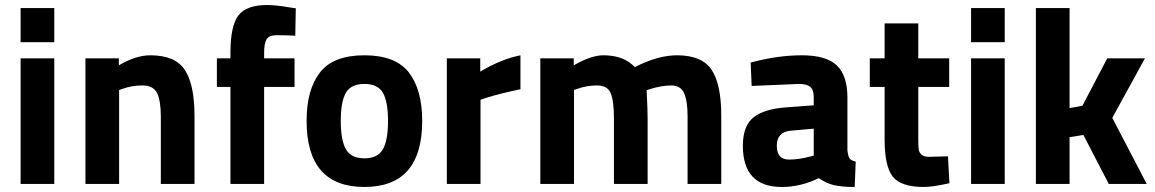

<svg xmlns="http://www.w3.org/2000/svg" viewBox="-20 -732 4595 764"><path d="M62 0V-500H196V0ZM62 -564V-700H196V-564Z M454 0H320V-500H453V-472Q521 -512 578 -512Q678 -512 716 -453Q754 -394 754 -271V0H620V-267Q620 -331 605 -361.5Q590 -392 547 -392Q504 -392 466 -378L454 -374Z M1031 -386V0H897V-386H843V-500H897V-522Q897 -630 929 -671Q961 -712 1043 -712Q1079 -712 1136 -702L1157 -699L1155 -590Q1111 -592 1081 -592Q1051 -592 1041 -576Q1031 -560 1031 -521V-500H1152V-386Z M1660 -251Q1660 12 1430 12Q1200 12 1200 -251Q1200 -375 1253 -443.5Q1306 -512 1430 -512Q1554 -512 1607 -443.5Q1660 -375 1660 -251ZM1356.5 -138Q1377 -102 1430 -102Q1483 -102 1503.5 -138Q1524 -174 1524 -251Q1524 -328 1503.5 -363Q1483 -398 1430 -398Q1377 -398 1356.5 -363Q1336 -328 1336 -251Q1336 -174 1356.5 -138Z M1758 0V-500H1891V-447Q1975 -497 2051 -512V-377Q1970 -360 1912 -342L1892 -335V0Z M2264 0H2130V-500H2263V-472Q2332 -512 2381 -512Q2462 -512 2506 -465Q2598 -512 2674 -512Q2773 -512 2811.5 -454.5Q2850 -397 2850 -271V0H2716V-267Q2716 -331 2702 -361.5Q2688 -392 2651 -392Q2614 -392 2568 -378L2553 -373Q2557 -298 2557 -259V0H2423V-257Q2423 -331 2410 -361.5Q2397 -392 2355.5 -392Q2314 -392 2276 -378L2264 -374Z M3352 -344V-136Q3354 -112 3360 -102.5Q3366 -93 3385 -89L3381 12Q3330 12 3299.5 5Q3269 -2 3238 -23Q3166 12 3091 12Q2936 12 2936 -152Q2936 -232 2979 -265.5Q3022 -299 3111 -305L3218 -313V-344Q3218 -375 3204 -386.5Q3190 -398 3159 -398L2971 -390L2967 -483Q3074 -512 3170.5 -512Q3267 -512 3309.5 -472Q3352 -432 3352 -344ZM3127 -212Q3071 -207 3071 -152Q3071 -97 3120 -97Q3158 -97 3203 -109L3218 -113V-220Z M3757 -386H3634V-181Q3634 -151 3635.5 -138.5Q3637 -126 3646.5 -117Q3656 -108 3676 -108L3752 -110L3758 -3Q3691 12 3656 12Q3566 12 3533 -28.5Q3500 -69 3500 -178V-386H3441V-500H3500V-639H3634V-500H3757Z M3844 0V-500H3978V0ZM3844 -564V-700H3978V-564Z M4236 0H4102V-700H4236V-302L4287 -311L4386 -500H4536L4406 -263L4543 0H4392L4291 -195L4236 -186Z"/></svg>

Font: Titillium-CLs Web
Style: CLs-Bold
Weight: 700
Version: Version 1.002;PS 57.000;hotconv 1.0.70;makeotf.lib2.5.55311